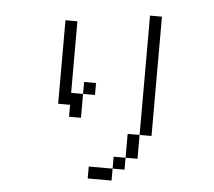

<svg xmlns="http://www.w3.org/2000/svg" viewBox="-58 -876 1116 1002"><g transform="rotate(5 500.0 -374.5)"><path d="M437.5 -375V-437.5H375V-375H312.5Q312.5 -375 312.5 -750H250V-312.5H312.5V-250H375Q375 -250 375 -375ZM562.5 0H437.5V62.5H562.5ZM562.5 0H625V-62.5H562.5ZM625 -62.5H687.5Q687.5 -62.5 687.5 -187.5H625Q625 -187.5 625 -62.5ZM687.5 -187.5H750Q750 -187.5 750 -812.5H687.5Q687.5 -812.5 687.5 -187.5Z"/></g></svg>

Font: BFUnifontExMono
Style: Regular
Weight: 500
Version: Version 15.0.06